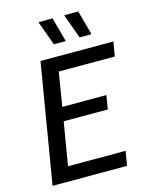

<svg xmlns="http://www.w3.org/2000/svg" viewBox="-125 -930 789 1009"><g transform="rotate(-15 269.0 -425.0)"><path d="M33.3 0 141.7 -650H538.3L525 -571.7H220L190 -387.5H430L417.5 -312.5H177.5L138.3 -78.3H451.7L438.3 0ZM232.5 -716.7 185.8 -845V-850H260.8L295.8 -721.7V-716.7ZM372.5 -716.7 325.8 -845V-850H400.8L435.8 -721.7V-716.7Z"/></g></svg>

Font: Familjen Grotesk
Style: Italic
Weight: 400
Italic angle: -9.46201°
Designer: Anders Wikstroem, Jonas Baeckman, Matilda Gysing, Kristian Moeller
Foundry: Familjen STHLM AB
Version: Version 2.000